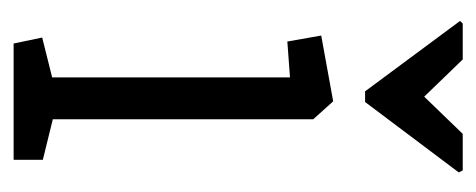

<svg xmlns="http://www.w3.org/2000/svg" viewBox="-234 -482 716 289"><g transform="rotate(90 124.5 -338.0)"><path d="M16 -676H70L126 -618L182 -676H237L240 -670L134 -529H118L12 -672ZM46 0 37 -43 97 -58V-416L43 -412L34 -463L133 -481L160 -451V-59L221 -44V0Z"/></g></svg>

Font: Kreon Light
Style: Regular
Weight: 300
Designer: Julia Petretta
Foundry: Julia Petretta and Eli Heuer
Version: Version 2.002